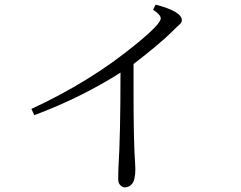

<svg xmlns="http://www.w3.org/2000/svg" viewBox="-20 -790 1040 827"><path d="M555.2 -514.2V-403.8Q555.2 -176.3 562 -85.9Q563 -76.2 563 -61Q563 -15.6 548.8 2Q535.6 17.1 518.1 17.1Q505.9 17.1 496.6 5.9Q489.3 -3.4 489.3 -15.1Q489.3 -56.2 490.2 -68.8Q499 -204.6 499 -477.1Q330.6 -370.1 127.9 -293.9L115.2 -320.8Q369.1 -438.5 561.5 -596.2Q672.4 -686 672.4 -710.9Q672.4 -726.6 639.2 -748L650.4 -770Q763.2 -740.7 763.2 -703.1Q763.2 -692.4 752.9 -684.1Q740.2 -672.9 720.2 -652.8Q669.9 -602.5 555.2 -514.2Z"/></svg>

Font: I.Ming
Style: Regular
Weight: 400
Designer: Ichiten Fonts Project
Version: Version 6.11; Dec 27, 2019